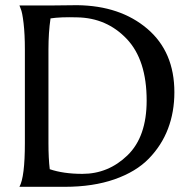

<svg xmlns="http://www.w3.org/2000/svg" viewBox="-20 -721 743 741"><path d="M188 -700Q233 -700 278 -701Q444 -699 548.5 -610Q653 -521 653 -365Q653 -289 628.5 -224.5Q604 -160 554.5 -109Q505 -58 422 -29Q339 0 230 0H55Q76 -38 76 -169V-530Q76 -589 71 -631.5Q66 -674 60 -687L55 -700ZM167 -169Q167 -110 172 -68Q225 -50 298 -50Q398 -50 472 -121.5Q546 -193 546 -333Q546 -490 469 -571Q392 -652 278 -654Q215 -656 175 -650Q167 -596 167 -530Z"/></svg>

Font: Coconat
Style: Regular
Weight: 400
Designer: Sara Lavazza
Foundry: Collletttivo
Version: Version 1.000;Glyphs 3.2 (3217)